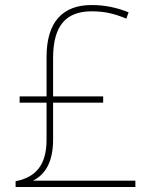

<svg xmlns="http://www.w3.org/2000/svg" viewBox="-20 -743 610 763"><path d="M491 -694 482 -669Q446 -684 414.5 -691Q383 -698 344 -698Q266 -698 228.5 -652.5Q191 -607 191 -512V-360H390V-335H191V-188Q191 -65 111 -25H518V0H42V-23Q103 -34 134 -74Q165 -114 165 -187V-335H58V-360H165V-516Q165 -619 210.5 -671Q256 -723 344 -723Q420 -723 491 -694Z"/></svg>

Font: Noto Sans UI Thin
Style: Regular
Weight: 250
Designer: Monotype Design Team
Foundry: Monotype Imaging Inc.
Version: Version 1.001